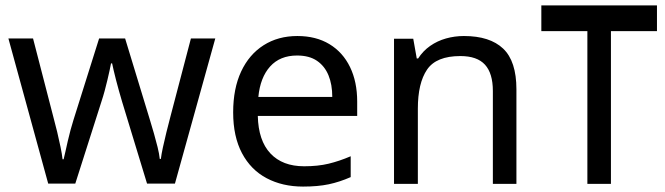

<svg xmlns="http://www.w3.org/2000/svg" viewBox="-20 -679 2456 709"><path d="M431 -303Q425 -324 419 -344.5Q413 -365 408.5 -383.5Q404 -402 400 -418Q396 -434 394 -445H390Q388 -434 384.5 -418Q381 -402 376.5 -383Q372 -364 366.5 -343.5Q361 -323 354 -302L258 -1H158L11 -537H102L176 -251Q184 -222 191 -192.5Q198 -163 203.5 -136.5Q209 -110 211 -91H215Q218 -103 222 -121Q226 -139 230.5 -159Q235 -179 240.5 -199Q246 -219 251 -235L346 -537H442L534 -235Q541 -212 548.5 -186Q556 -160 562 -135.5Q568 -111 570 -92H574Q576 -109 581.5 -134.5Q587 -160 594.5 -190.5Q602 -221 610 -251L685 -537H775L626 -1H523Z M1078 -546Q1147 -546 1196.5 -516Q1246 -486 1272.5 -431.5Q1299 -377 1299 -304V-251H932Q934 -160 978.5 -112.5Q1023 -65 1103 -65Q1154 -65 1193.5 -74.5Q1233 -84 1275 -102V-25Q1234 -7 1194 1.5Q1154 10 1099 10Q1023 10 964.5 -21Q906 -52 873.5 -113.5Q841 -175 841 -264Q841 -352 870.5 -415Q900 -478 953.5 -512Q1007 -546 1078 -546ZM1077 -474Q1014 -474 977.5 -433.5Q941 -393 934 -321H1207Q1207 -367 1193 -401Q1179 -435 1150.5 -454.5Q1122 -474 1077 -474Z M1693 -546Q1789 -546 1838 -499.5Q1887 -453 1887 -349V0H1800V-343Q1800 -408 1771 -440Q1742 -472 1680 -472Q1591 -472 1557 -422Q1523 -372 1523 -278V0H1435V-536H1506L1519 -463H1524Q1542 -491 1568.5 -509.5Q1595 -528 1627 -537Q1659 -546 1693 -546Z M2406 -659V-564H2236V0H2149V-564H1979V-659Z"/></svg>

Font: ukannada05
Style: Book
Weight: 400
Designer: Jelle Bosma - Monotype Design Team
Foundry: Monotype Imaging Inc.
Version: Version 2.003